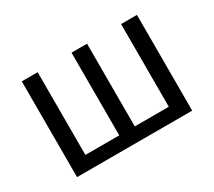

<svg xmlns="http://www.w3.org/2000/svg" viewBox="-107 -743 1051 943"><g transform="rotate(-30 418.5 -271.5)"><path d="M92 0H745V-543H655V-74H462V-543H374V-74H182V-543H92Z"/></g></svg>

Font: Noto Sans CJK JP Regular
Style: Regular
Weight: 400
Designer: Ryoko NISHIZUKA (kana & ideographs); Paul D. Hunt (Latin, Greek & Cyrillic); Wenlong ZHANG (bopomofo); Sandoll Communica
Foundry: Adobe Systems Incorporated
Version: Version 1.001;PS 1.001;hotconv 1.0.78;makeotf.lib2.5.61930